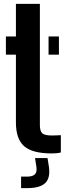

<svg xmlns="http://www.w3.org/2000/svg" viewBox="-20 -790 347 1000"><path d="M10.7 -505.1V-600H62.9V-770H187.7V-138.2Q187.7 -108.5 199.6 -96.4Q211.5 -84.3 250.4 -84.3Q262.6 -84.3 273.2 -84.9Q283.7 -85.5 296.9 -86V4.1Q286.7 6.8 274.8 8Q262.9 9.1 250 9.1Q148.9 9.1 105.9 -28.5Q62.9 -66.1 62.9 -152V-505.1ZM232.9 -505.1V-600H286.9V-505.1ZM89.8 189.8V129.9H120.8Q149.7 129.9 161.7 118Q173.6 106.2 169.6 79.1L162.5 33.4H227.6L234.8 79.1Q243 137.5 215.3 163.6Q187.6 189.8 120.8 189.8Z"/></svg>

Font: Big Shoulders Stencil Thin
Style: Regular
Weight: 100
Designer: Patric King
Foundry: XO Type Co
Version: Version 2.001